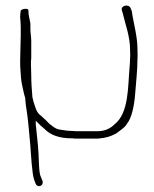

<svg xmlns="http://www.w3.org/2000/svg" viewBox="-20 -477 543 676"><path d="M51 -265C51 -252 51 -240 52 -230L54 -202C56 -181 61 -165 65 -145L69 -131V-127C70 -112 72 -99 74 -87C78 -66 85 15 87 38C89 65 93 137 100 155L106 171C113 185 134 178 130 161L124 146C119 136 118 119 117 96C115 39 113 29 107 -29C106 -33 106 -37 106 -40V-52L125 -33C129 -30 134 -26 139 -21C157 -3 186 10 233 10H234C239 11 247 11 255 11H325C355 8 368 4 389 -7C401 -16 418 -27 426 -39V-40C445 -62 453 -109 456 -148C459 -188 464 -230 464 -270C465 -280 464 -292 464 -303C464 -350 450 -395 444 -438L440 -448C433 -465 404 -457 409 -441L412 -431C421 -391 438 -350 438 -301C438 -291 439 -283 438 -272C438 -261 437 -250 436 -237C430 -171 434 -79 383 -39C371 -27 352 -15 323 -15H256C248 -15 243 -15 233 -16C217 -16 202 -19 189 -21H188C172 -25 165 -33 157 -39H156C142 -53 143 -53 126 -68C106 -82 105 -100 97 -122V-123L94 -135V-136C92 -162 90 -184 90 -212C90 -226 89 -239 89 -249C89 -259 89 -266 90 -272V-334C90 -347 87 -362 87 -375V-394C85 -409 80 -422 80 -440C80 -444 77 -446 70 -446C62 -446 54 -442 53 -440C52 -432 51 -424 51 -420C51 -415 51 -409 52 -405V-404C52 -400 53 -392 53 -383V-351C53 -325 51 -290 51 -265ZM126 -73Z"/></svg>

Font: Stray Cat
Style: LtExt
Weight: 300
Version: Version 1.0